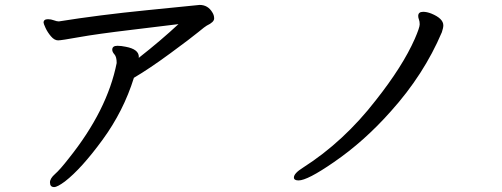

<svg xmlns="http://www.w3.org/2000/svg" viewBox="-20 -708 2040 780"><path d="M200 52Q213 52 244 29Q311 -23 396.5 -140Q482 -257 524 -392Q587 -429 672 -491.5Q757 -554 785.5 -577.5Q814 -601 820 -604Q850 -618 850 -633Q850 -646 843 -657Q825 -688 791 -688Q772 -686 576.5 -666.5Q381 -647 219 -621Q211 -621 199 -625.5Q187 -630 175 -630Q157 -630 157 -616Q157 -612 165 -594.5Q173 -577 187 -560.5Q201 -544 216 -544Q229 -544 301 -557Q373 -570 516 -587Q659 -604 705 -610Q633 -543 545 -474Q545 -472 544 -472V-477Q544 -508 491 -518Q472 -522 457 -522Q436 -522 436 -506Q436 -497 445 -487Q454 -477 454 -452Q416 -260 259 -64Q224 -19 203.5 -1Q183 17 183 33Q183 52 200 52Z M1193 25Q1229 25 1336 -49Q1460 -134 1568 -256Q1702 -405 1775 -577Q1781 -595 1781 -605Q1781 -633 1732 -653Q1714 -660 1699 -660Q1679 -660 1679 -643Q1679 -636 1682 -628.5Q1685 -621 1685 -609Q1685 -596 1665 -550Q1616 -439 1507 -301Q1377 -133 1211 -27Q1174 -4 1174 13Q1174 25 1193 25Z"/></svg>

Font: LXGW WenKai Mono TC
Style: Bold
Weight: 700
Designer: LXGW / Fontworks Inc.
Foundry: LXGW / Fontworks Inc.
Version: Version 1.330